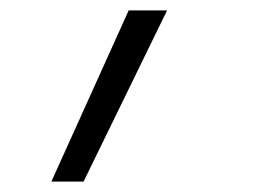

<svg xmlns="http://www.w3.org/2000/svg" viewBox="-20 -147 540 370"><path d="M79 203 228 -127H302L141 203Z"/></svg>

Font: Iosevka Light Oblique
Style: Regular
Weight: 300
Italic angle: -9°
Monospace: yes
Designer: Belleve Invis
Foundry: Belleve Invis
Version: Version 32.5.0; ttfautohint (v1.8.4)